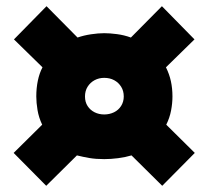

<svg xmlns="http://www.w3.org/2000/svg" viewBox="-20 -659 672 619"><path d="M129 -60 24 -166 116 -257Q105 -280 101 -304Q97 -328 97 -348Q97 -375 102 -399Q107 -423 117 -442L25 -532L130 -639L230 -538Q250 -545 273.5 -548.5Q297 -552 316 -552Q334 -552 357 -549Q380 -546 402 -538L502 -639L607 -532L515 -442Q526 -420 531 -397Q536 -374 536 -348Q536 -326 531.5 -302.5Q527 -279 516 -257L608 -166L503 -60L404 -158Q384 -152 360.5 -149Q337 -146 316 -146Q289 -146 268.5 -149.5Q248 -153 228 -158ZM316 -290Q333 -290 347.5 -297Q362 -304 370.5 -317.5Q379 -331 379 -348Q379 -366 370.5 -379.5Q362 -393 348 -400.5Q334 -408 316 -408Q299 -408 285 -400.5Q271 -393 262.5 -379.5Q254 -366 254 -348Q254 -330 262.5 -317Q271 -304 285 -297Q299 -290 316 -290Z"/></svg>

Font: Mona Sans ExtraLight Black
Style: Regular
Weight: 900
Version: Version 2.000